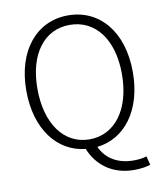

<svg xmlns="http://www.w3.org/2000/svg" viewBox="-97 -821 920 1074"><g transform="rotate(-10 363.0 -284.0)"><path d="M123 -367C123 -565 218 -688 362 -688C507 -688 603 -565 603 -367C603 -167 507 -38 362 -38C218 -38 123 -167 123 -367ZM658 111C640 117 617 121 584 121C496 121 429 82 397 11C556 -7 665 -151 665 -367C665 -598 540 -742 362 -742C186 -742 60 -598 60 -367C60 -149 171 -5 331 11C368 105 453 174 578 174C616 174 651 168 671 161Z"/></g></svg>

Font: Noto Sans Japanese Light
Style: Regular
Weight: 300
Designer: Ryoko NISHIZUKA (kana & ideographs); Paul D. Hunt (Latin, Greek & Cyrillic); Wenlong ZHANG (bopomofo); Sandoll Communica
Foundry: Adobe Systems Incorporated
Version: Version 1.000;PS 1;hotconv 1.0.78;makeotf.lib2.5.61930